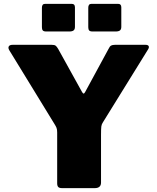

<svg xmlns="http://www.w3.org/2000/svg" viewBox="-20 -974 814 994"><path d="M733 -742Q746 -742 749.5 -735.5Q753 -729 747 -719L513 -341Q506 -331 504.5 -319Q503 -307 503 -275V-29Q503 0 470 0H302Q287 0 281.5 -6Q276 -12 276 -25V-288Q276 -304 272.5 -312.5Q269 -321 262 -332L28 -714Q21 -726 25.5 -734Q30 -742 46 -742H247Q262 -742 268 -737.5Q274 -733 281 -721L404 -499Q409 -490 412.5 -489.5Q416 -489 421 -498L542 -721Q548 -734 555 -738Q562 -742 576 -742H733ZM368 -936V-835Q368 -822 361 -816.5Q354 -811 339 -811H219Q206 -811 201.5 -816.5Q197 -822 197 -833V-934Q197 -954 213 -954H352Q368 -954 368 -936ZM608 -936V-835Q608 -822 601 -816.5Q594 -811 579 -811H459Q446 -811 441.5 -816.5Q437 -822 437 -833V-934Q437 -954 453 -954H592Q608 -954 608 -936Z"/></svg>

Font: Libre Franklin Black
Style: Regular
Weight: 900
Designer: Pablo Impallari, Rodrigo Fuenzalida, Nhung Nguyen
Foundry: Impallari Type
Version: Version 3.000